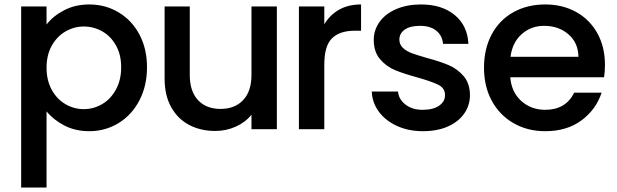

<svg xmlns="http://www.w3.org/2000/svg" viewBox="-20 -580 2772 862"><path d="M381 -560Q453 -560 512.5 -524.5Q572 -489 606 -425Q640 -361 640 -278Q640 -195 606 -129.5Q572 -64 512.5 -27.5Q453 9 381 9Q318 9 269 -16.5Q220 -42 189 -80V262H75V-551H189V-470Q218 -508 268 -534Q318 -560 381 -560ZM356 -461Q313 -461 274.5 -439Q236 -417 212.5 -375Q189 -333 189 -276Q189 -219 212.5 -176.5Q236 -134 274.5 -112Q313 -90 356 -90Q400 -90 438.5 -112.5Q477 -135 500.5 -178Q524 -221 524 -278Q524 -335 500.5 -376.5Q477 -418 438.5 -439.5Q400 -461 356 -461Z M1223 -551V0H1109V-65Q1082 -31 1038.5 -11.5Q995 8 946 8Q881 8 829.5 -19Q778 -46 748.5 -99Q719 -152 719 -227V-551H832V-244Q832 -170 869 -130.5Q906 -91 970 -91Q1034 -91 1071.5 -130.5Q1109 -170 1109 -244V-551Z M1601 -560V-442H1572Q1505 -442 1470.5 -408Q1436 -374 1436 -290V0H1322V-551H1436V-471Q1461 -513 1502.5 -536.5Q1544 -560 1601 -560Z M1649 -169H1767Q1770 -134 1800.5 -110.5Q1831 -87 1877 -87Q1925 -87 1951.5 -105.5Q1978 -124 1978 -153Q1978 -184 1948.5 -199Q1919 -214 1855 -232Q1793 -249 1754 -265Q1715 -281 1686.5 -314Q1658 -347 1658 -401Q1658 -445 1684 -481.5Q1710 -518 1758.5 -539Q1807 -560 1870 -560Q1964 -560 2021.5 -512.5Q2079 -465 2083 -383H1969Q1966 -420 1939 -442Q1912 -464 1866 -464Q1821 -464 1797 -447Q1773 -430 1773 -402Q1773 -380 1789 -365Q1805 -350 1828 -341.5Q1851 -333 1896 -320Q1956 -304 1994.5 -287.5Q2033 -271 2061 -239Q2089 -207 2090 -154Q2090 -107 2064 -70Q2038 -33 1990.5 -12Q1943 9 1879 9Q1814 9 1762.5 -14.5Q1711 -38 1681 -78.5Q1651 -119 1649 -169Z M2692 -233H2271Q2276 -167 2320 -127Q2364 -87 2428 -87Q2520 -87 2558 -164H2681Q2656 -88 2590.5 -39.5Q2525 9 2428 9Q2349 9 2286.5 -26.5Q2224 -62 2188.5 -126.5Q2153 -191 2153 -276Q2153 -361 2187.5 -425.5Q2222 -490 2284.5 -525Q2347 -560 2428 -560Q2506 -560 2567 -526Q2628 -492 2662 -430.5Q2696 -369 2696 -289Q2696 -258 2692 -233ZM2577 -325Q2576 -388 2532 -426Q2488 -464 2423 -464Q2364 -464 2322 -426.5Q2280 -389 2272 -325Z"/></svg>

Font: Poppins Medium A&M
Style: Regular
Weight: 500
Designer: Ninad Kale (Devanagari), Jonny Pinhorn (Latin)
Foundry: Indian Type Foundry
Version: 4.004